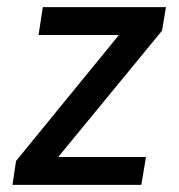

<svg xmlns="http://www.w3.org/2000/svg" viewBox="-20 -518 501 538"><path d="M15 0 25 -67 337 -449 327 -420H88L100 -498H445L434 -432L120 -50L131 -78H389L376 0Z"/></svg>

Font: Nunito Sans 7pt Condensed SemiBold
Style: Italic
Weight: 600
Width: 3
Italic angle: -9°
Designer: Vernon Adams
Foundry: Vernon Adams
Version: Version 3.101;gftools[0.9.27]